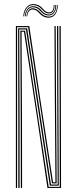

<svg xmlns="http://www.w3.org/2000/svg" viewBox="-20 -929 380 949"><path d="M58.5 0V-800H124.8L173.8 -474L242.2 -28H254L250.8 -477L249.2 -800H255.2L256.8 -477L260 -22.5H236.8L119 -794.5H64.5V0ZM70.5 0V-342.2L69.5 -788.8H114.2L232 -16.8H265L262.8 -477L261.8 -800H268L268.5 -477L270.5 -11.2H226.2L108.5 -783.2H75.2L76.8 -342.2V0ZM83 0 82.5 -342.2 80.5 -777.5H104L220.5 -5.5H275.5L274 -800H280.2L281.8 0H214.5L163.8 -343.8L98.5 -772H86.5L88.8 -342.2L89.2 0ZM95 -848.2Q97.2 -881 115 -897.2Q132.8 -913.5 158.8 -907Q170.8 -904.2 178.2 -898.5Q185.8 -892.8 191.1 -886.5Q196.5 -880.2 202.4 -875.2Q208.2 -870.2 216.8 -868.5Q231.2 -865.8 238.9 -876Q246.5 -886.2 245.5 -904.5H249.5Q250.5 -884.2 241.8 -872.2Q233 -860.2 215.8 -863.2Q206.2 -865 200 -870.1Q193.8 -875.2 188.1 -881.5Q182.5 -887.8 175.5 -893.5Q168.5 -899.2 157 -902Q133 -908.5 116.9 -893.1Q100.8 -877.8 99 -848.2ZM102.8 -848.2Q104.8 -876 119.8 -889.1Q134.8 -902.2 155.5 -896.8Q166.5 -894 173.5 -888.4Q180.5 -882.8 185.9 -876.4Q191.2 -870 197.8 -864.9Q204.2 -859.8 214.5 -858Q233.2 -854.8 243.9 -867.8Q254.5 -880.8 253.5 -904.5H257.5Q258.5 -878.8 246.5 -864.2Q234.5 -849.8 213.5 -853Q202.5 -854.8 195.6 -859.8Q188.8 -864.8 183 -871Q177.2 -877.2 170.8 -883Q164.2 -888.8 154 -891.5Q134.8 -897.2 121.6 -885Q108.5 -872.8 106.8 -848.2ZM110.8 -848.2Q112.5 -869.8 123.6 -880.8Q134.8 -891.8 152 -886.5Q161.8 -883.8 168.2 -878.2Q174.8 -872.8 180.6 -866.4Q186.5 -860 193.8 -854.9Q201 -849.8 212.5 -847.8Q235.8 -843.5 249.2 -859.5Q262.8 -875.5 261.2 -904.5H265.2Q266 -873.2 251.6 -855.9Q237.2 -838.5 211.2 -842.2Q199 -844.2 191 -849.5Q183 -854.8 177 -861Q171 -867.2 164.9 -872.9Q158.8 -878.5 150 -881Q135.5 -885.2 125.6 -876.1Q115.8 -867 114.5 -848.2Z"/></svg>

Font: Big Shoulders Inline Display Thin ExtraLight
Style: Regular
Weight: 250
Version: Version 2.002